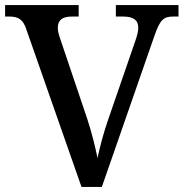

<svg xmlns="http://www.w3.org/2000/svg" viewBox="-20 -734 721 754"><path d="M84 -617 300 0H380L586 -592C608 -656 622 -669 660 -669H681V-714H435V-669H464C504 -669 523 -655 523 -625C523 -613 519 -596 513 -578L405 -265C386 -210 372 -157 363 -113C354 -158 340 -214 323 -266L215 -586C210 -601 207 -613 207 -625C207 -655 225 -669 262 -669H289V-714H0V-669H16C52 -669 71 -658 84 -617Z"/></svg>

Font: Noto Serif Devanagari Medium
Style: Regular
Weight: 500
Designer: Universal Thirst, Indian Type Foundry and the Monotype Design Team
Foundry: Monotype Imaging Inc.
Version: Version 2.004